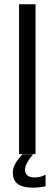

<svg xmlns="http://www.w3.org/2000/svg" viewBox="-20 -720 255 897"><path d="M85 1C54 33 40 60 40 86C40 138 74 157 138 157C154 156 172 155 193 150V96C175 106 158 109 142 109C110 109 97 95 97 72C97 54 109 32 134 1ZM69 -700V0H146V-700Z"/></svg>

Font: Mint Spirit
Style: Regular
Weight: 400
Designer: HARENDAL Hirwen
Foundry: Arkandis Digital Foundry.
Version: Version 1.004;FFEdit